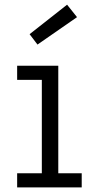

<svg xmlns="http://www.w3.org/2000/svg" viewBox="-20 -820 405 840"><path d="M235 -62H337.5V0H55V-62H163V-470.5H55V-532.5H235ZM273.5 -799.5 317 -745 144 -625 109.5 -670.5Z"/></svg>

Font: Hepta Slab ExtraLight
Style: Regular
Weight: 400
Version: Version 1.102